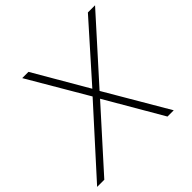

<svg xmlns="http://www.w3.org/2000/svg" viewBox="-195 -874 1042 1042"><g transform="rotate(-45 326.5 -352.5)"><path d="M-18 0 314 -367 316 -357 112 -705H160L345 -387H333L616 -705H671L358 -357L355 -367L570 0H522L323 -342H345L37 0Z"/></g></svg>

Font: Mulish ExtraLight
Style: Italic
Weight: 200
Italic angle: -9°
Designer: Vernon Adams
Foundry: Vernon Adams
Version: Version 3.603